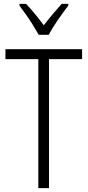

<svg xmlns="http://www.w3.org/2000/svg" viewBox="-20 -967 450 987"><path d="M232 0H177V-663H8V-714H402V-663H232ZM179 -788Q166 -811 149 -838.5Q132 -866 113.5 -892Q95 -918 80 -938V-947H114Q135 -925 159.5 -895.5Q184 -866 205 -837Q228 -867 249.5 -892.5Q271 -918 297 -947H331V-938Q307 -907 277.5 -864.5Q248 -822 231 -788Z"/></svg>

Font: Noto Sans Telugu Condensed Light
Style: Regular
Weight: 300
Width: 3
Designer: Jelle Bosma - Monotype Design Team
Foundry: Monotype Imaging Inc.
Version: Version 2.005; ttfautohint (v1.8.4.7-5d5b)